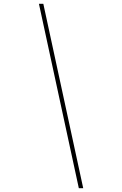

<svg xmlns="http://www.w3.org/2000/svg" viewBox="-20 -843 640 1006"><path d="M393 143 184 -823H207L416 143Z"/></svg>

Font: Iosevka HT Thin Extended
Style: Italic
Weight: 100
Width: 7
Italic angle: -9°
Monospace: yes
Designer: Belleve Invis
Foundry: Belleve Invis
Version: Version 32.3.0; ttfautohint (v1.8.4)